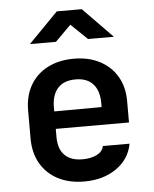

<svg xmlns="http://www.w3.org/2000/svg" viewBox="-55 -831 710 888"><g transform="rotate(-5 300.0 -387.5)"><path d="M301 10Q231 10 179 -17Q127 -44 98.5 -93.5Q70 -143 70 -210V-340Q70 -407 98.5 -456.5Q127 -506 179 -533Q231 -560 301 -560Q370 -560 421.5 -533Q473 -506 501.5 -457.5Q530 -409 530 -344V-244H190V-206Q190 -150 219 -121.5Q248 -93 301 -93Q340 -93 367.5 -106.5Q395 -120 400 -146H524Q511 -75 450 -32.5Q389 10 301 10ZM190 -344V-325L410 -326V-345Q410 -402 382 -433Q354 -464 301 -464Q246 -464 218 -432.5Q190 -401 190 -344ZM105 -645 242 -785H358L495 -645H375L299 -718L226 -645Z"/></g></svg>

Font: JetBrains Mono NL
Style: Bold
Weight: 700
Monospace: yes
Designer: Philipp Nurullin, Konstantin Bulenkov
Foundry: JetBrains
Version: Version 2.305; ttfautohint (v1.8.4.7-5d5b)